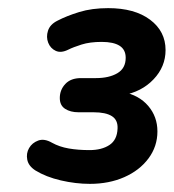

<svg xmlns="http://www.w3.org/2000/svg" viewBox="-20 -729 427 472"><path d="M201 -277Q166 -277 129.5 -285.5Q93 -294 67 -310Q50 -321 47 -336.5Q44 -352 51.5 -365Q59 -378 74 -383.5Q89 -389 108 -378Q126 -368 149 -364Q172 -360 200 -360Q230 -360 249 -372.5Q268 -385 269 -413Q270 -434 255 -443.5Q240 -453 210 -453H173Q153 -453 140 -461.5Q127 -470 127 -488Q127 -508 140.5 -522.5Q154 -537 179 -537H216Q248 -537 268.5 -549Q289 -561 289 -587Q289 -607 274 -616.5Q259 -626 230 -626Q201 -626 180.5 -619.5Q160 -613 148 -607Q130 -598 117 -604Q104 -610 98.5 -624Q93 -638 98 -653.5Q103 -669 121 -678Q144 -690 175 -699.5Q206 -709 246 -709Q311 -709 349 -680.5Q387 -652 387 -606Q387 -565 357.5 -534Q328 -503 282 -495V-503Q322 -495 344.5 -468.5Q367 -442 367 -406Q367 -369 345 -339.5Q323 -310 285.5 -293.5Q248 -277 201 -277Z"/></svg>

Font: Nunito ExtraLight
Style: Italic
Weight: 200
Italic angle: -9°
Designer: Vernon Adams
Foundry: Vernon Adams
Version: Version 3.602